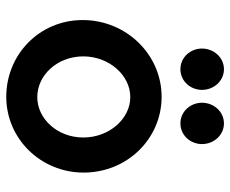

<svg xmlns="http://www.w3.org/2000/svg" viewBox="-81 -643 735 613"><g transform="rotate(90 286.5 -336.5)"><path d="M440 -614C440 -651 412 -684 374 -684C336 -684 308 -651 308 -614C308 -577 336 -545 374 -545C412 -545 440 -577 440 -614ZM267 -614C267 -651 239 -684 201 -684C163 -684 135 -651 135 -614C135 -577 163 -545 201 -545C239 -545 267 -577 267 -614ZM290 -385C359 -385 419 -318 419 -235C419 -152 359 -88 290 -88C220 -88 160 -152 160 -235C160 -317 220 -385 290 -385ZM531 -236C531 -375 423 -485 289 -485C154 -485 44 -372 44 -233C44 -95 154 11 289 11C423 11 531 -99 531 -236Z"/></g></svg>

Font: Mint Spirit
Style: Bold
Weight: 700
Designer: HARENDAL Hirwen
Foundry: Arkandis Digital Foundry.
Version: Version 1.004;FFEdit